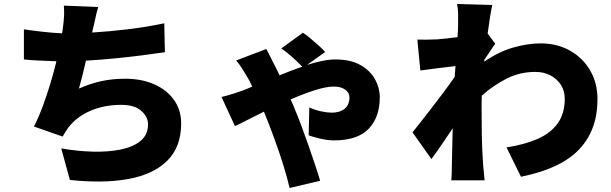

<svg xmlns="http://www.w3.org/2000/svg" viewBox="-20 -840 3040 956"><path d="M469 -805Q460 -775 454.5 -747.5Q449 -720 442 -693Q441 -689 440.5 -685.5Q440 -682 439 -678Q522 -683 615 -694Q708 -705 798 -724L801 -580Q753 -573 687.5 -564.5Q622 -556 549.5 -549Q477 -542 408 -538Q400 -502 391 -466.5Q382 -431 373 -399Q432 -425 487 -436.5Q542 -448 603 -448Q685 -448 747.5 -420.5Q810 -393 846 -343Q882 -293 882 -225Q882 -109 813.5 -40.5Q745 28 620.5 51Q496 74 328 56L285 -101Q365 -87 442 -85Q519 -83 581 -95.5Q643 -108 680 -138.5Q717 -169 717 -221Q717 -259 683 -288.5Q649 -318 584 -318Q499 -318 429.5 -288Q360 -258 318 -202Q311 -192 305 -182.5Q299 -173 292 -160L149 -210Q172 -255 192.5 -310Q213 -365 230.5 -423Q248 -481 261 -535Q216 -537 175 -538.5Q134 -540 99 -544V-694Q145 -687 195 -681.5Q245 -676 289 -674Q291 -682 291.5 -688.5Q292 -695 293 -701Q298 -737 299 -761Q300 -785 298 -812Z M1083 -357Q1115 -365 1143.5 -374Q1172 -383 1182 -387Q1196 -392 1209.5 -397.5Q1223 -403 1236 -409Q1229 -424 1222 -437.5Q1215 -451 1208 -462Q1199 -478 1185.5 -499Q1172 -520 1156 -539L1306 -596Q1314 -581 1324 -561.5Q1334 -542 1339 -531Q1346 -518 1354.5 -501.5Q1363 -485 1372 -465Q1401 -477 1429.5 -488Q1458 -499 1485 -508Q1463 -531 1435 -556Q1407 -581 1381 -599L1488 -677Q1503 -668 1525 -649.5Q1547 -631 1567.5 -612.5Q1588 -594 1599 -581L1509 -517Q1548 -529 1583.5 -536.5Q1619 -544 1649 -544Q1726 -544 1775 -516Q1824 -488 1847.5 -445Q1871 -402 1871 -357Q1871 -256 1815.5 -198.5Q1760 -141 1643 -141Q1612 -141 1575.5 -149.5Q1539 -158 1517 -166L1520 -305Q1549 -292 1579.5 -285.5Q1610 -279 1631 -279Q1672 -279 1696 -298.5Q1720 -318 1720 -356Q1720 -378 1699 -393.5Q1678 -409 1643 -409Q1604 -409 1546.5 -390.5Q1489 -372 1427 -345Q1433 -332 1438.5 -319.5Q1444 -307 1448 -296Q1461 -266 1478.5 -219.5Q1496 -173 1514 -121.5Q1532 -70 1548 -22Q1564 26 1574 60L1422 96Q1410 44 1391 -17Q1372 -78 1351 -136Q1330 -194 1313 -237Q1309 -248 1304 -259.5Q1299 -271 1294 -284Q1245 -260 1206.5 -240Q1168 -220 1150 -212Z M2261 -722Q2261 -746 2261 -770.5Q2261 -795 2256 -820L2431 -815Q2426 -792 2420 -755Q2414 -718 2408 -673L2446 -622Q2436 -609 2421 -586Q2406 -563 2392 -543Q2392 -536 2391 -533Q2464 -583 2536 -603.5Q2608 -624 2672 -624Q2753 -624 2817 -588.5Q2881 -553 2918 -490Q2955 -427 2955 -345Q2955 -193 2864 -96.5Q2773 0 2574 40L2502 -106Q2592 -120 2657 -148.5Q2722 -177 2757 -226Q2792 -275 2792 -348Q2792 -388 2772.5 -418Q2753 -448 2720 -465Q2687 -482 2646 -482Q2570 -482 2504.5 -449.5Q2439 -417 2379 -364Q2378 -347 2378 -330.5Q2378 -314 2378 -298Q2378 -241 2379 -170.5Q2380 -100 2385 -28Q2386 -15 2388.5 12Q2391 39 2393 58H2227Q2229 38 2229.5 12.5Q2230 -13 2230 -25Q2231 -70 2232 -112Q2233 -154 2234 -201Q2206 -159 2177.5 -117.5Q2149 -76 2128 -48L2034 -181Q2062 -216 2099.5 -264Q2137 -312 2175.5 -363Q2214 -414 2244 -457Q2245 -471 2246 -484.5Q2247 -498 2248 -511Q2209 -507 2160.5 -500.5Q2112 -494 2073 -489L2058 -643Q2082 -642 2104 -642.5Q2126 -643 2157 -644Q2177 -646 2203.5 -648.5Q2230 -651 2258 -655Q2260 -679 2260.5 -697Q2261 -715 2261 -722Z"/></svg>

Font: Source Han Sans CN Heavy
Style: Regular
Weight: 900
Designer: Ryoko NISHIZUKA 西塚涼子 (kana, bopomofo & ideographs); Paul D. Hunt (Latin, Greek & Cyrillic); Sandoll Communications 산돌커뮤니
Foundry: Adobe
Version: Version 2.000;hotconv 1.0.107;makeotfexe 2.5.65593